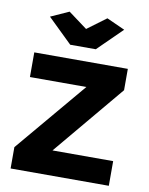

<svg xmlns="http://www.w3.org/2000/svg" viewBox="-83 -791 660 851"><g transform="rotate(10 247.0 -365.0)"><path d="M189 -586H304L413 -693L331 -730L246 -667L161 -730L79 -693ZM466 0V-111H193L459 -429V-525H38V-414H292L24 -96V0Z"/></g></svg>

Font: RT Raleway ExtraBold
Style: Regular
Weight: 400
Designer: Matt McInerney, Pablo Impallari, Rodrigo Fuenzalida — Edited by Milan Moffatt in April 2016
Foundry: Matt McInerney, Pablo Impallari, Rodrigo Fuenzalida — Edited by Milan Moffatt in April 2016
Version: Version 3.001